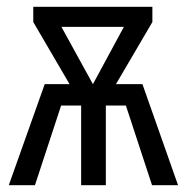

<svg xmlns="http://www.w3.org/2000/svg" viewBox="-20 -546 551 566"><path d="M399.9 -297.9 504.9 0H428.2L351.1 -234.9H292V0H219.2V-234.9H160.2L83 0H5.9L111.8 -297.9H185.1L78.1 -481V-525.9H429.2V-481L321.8 -297.9ZM161.1 -466.8 253.9 -297.9 345.2 -466.8Z"/></svg>

Font: Fira Sans Compressed Book
Style: Regular
Weight: 350
Width: 1
Designer: Carrois Corporate & Edenspiekermann AG
Foundry: Carrois Corporate GbR & Edenspiekermann AG
Version: Version 4.203;PS 004.203;hotconv 1.0.88;makeotf.lib2.5.64775